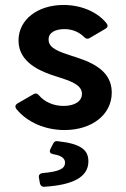

<svg xmlns="http://www.w3.org/2000/svg" viewBox="-20 -500 493 754"><path d="M233.4 10.7C339.8 10.7 418.9 -48.8 418.9 -136.7C418.9 -227.5 332 -258.8 262.7 -280.3C211.9 -296.9 170.9 -310.5 170.9 -343.8C169.9 -371.1 195.3 -385.7 233.4 -385.7C262.7 -385.7 290 -375 310.5 -354.5C316.4 -347.7 324.2 -345.7 332 -350.6L393.6 -386.7C403.3 -392.6 405.3 -399.4 398.4 -408.2C363.3 -453.1 298.8 -480.5 229.5 -480.5C128.9 -480.5 52.7 -423.8 52.7 -340.8C52.7 -254.9 137.7 -218.8 206.1 -198.2C251 -183.6 301.8 -168.9 301.8 -131.8C301.8 -101.6 272.5 -84 229.5 -84C190.4 -84 154.3 -99.6 132.8 -126C126 -133.8 119.1 -134.8 111.3 -129.9L48.8 -93.8C39.1 -87.9 38.1 -80.1 44.9 -71.3C87.9 -18.6 159.2 10.7 233.4 10.7ZM132.8 197.3 136.7 219.7C138.7 228.5 144.5 234.4 154.3 233.4C264.6 226.6 327.1 196.3 327.1 133.8C327.1 88.9 297.9 64.5 208 54.7C199.2 52.7 192.4 55.7 188.5 64.5L177.7 85.9C172.9 96.7 176.8 102.5 188.5 105.5C219.7 110.4 235.4 121.1 235.4 138.7C235.4 162.1 213.9 173.8 147.5 179.7C136.7 180.7 130.9 187.5 132.8 197.3Z"/></svg>

Font: Ed Sans Neue SemiBold
Style: Regular
Weight: 600
Designer: Stephen Hutchings
Version: Version 1.004;PS 001.004;hotconv 1.0.88;makeotf.lib2.5.64775